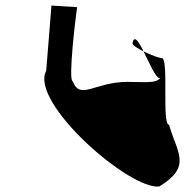

<svg xmlns="http://www.w3.org/2000/svg" viewBox="-20 -758 669 694"><path d="M147 -502C86 -388 448 -71 556 -84C675 -157 620 -205 591 -307C564 -307 591 -548 565 -548C547 -548 456 -588 459 -602C474 -680 550 -409 566 -492C558 -453 519 -462 441 -462C322 -462 270 -394 243 -464C225 -464 255 -712 259 -732L166 -738Z"/></svg>

Font: Recovery
Style: Obl
Weight: 400
Version: Version 0.27